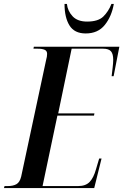

<svg xmlns="http://www.w3.org/2000/svg" viewBox="-52 -950 623 970"><path d="M-32 0 -29 -10H-12Q14 -10 31 -19.5Q48 -29 55 -58L181 -647Q186 -664 186 -678Q186 -693 173.5 -698.5Q161 -704 138 -704H117L119 -714H551L522 -565H512Q514 -582 517 -607.5Q520 -633 520 -648Q520 -678 508.5 -691Q497 -704 469 -704H310L242 -377H425L423 -366H238L163 -10H343Q381 -10 401 -31Q421 -52 433 -95L449 -149H461L424 0ZM381 -781Q324 -781 299 -821.5Q274 -862 274 -930H286Q290 -894 315 -867.5Q340 -841 388 -841Q444 -841 470 -866.5Q496 -892 511 -930H523Q512 -867 477.5 -824Q443 -781 381 -781Z"/></svg>

Font: Noto Serif Display ExtraCondensed SemiBold
Style: Italic
Weight: 600
Width: 2
Italic angle: -12°
Designer: Monotype Design Team
Foundry: Monotype Imaging Inc.
Version: Version 2.009